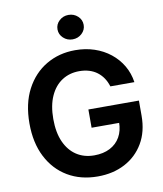

<svg xmlns="http://www.w3.org/2000/svg" viewBox="-100 -1027 951 1118"><g transform="rotate(-10 375.0 -468.0)"><path d="M387.7 9.8Q286.6 9.8 210.2 -35.6Q133.8 -81.1 91.1 -164.6Q48.3 -248 48.3 -362.8Q48.3 -480.5 92.5 -564.2Q136.7 -647.9 212.6 -692.6Q288.6 -737.3 383.8 -737.3Q444.8 -737.3 497.3 -719.7Q549.8 -702.1 590.8 -669.4Q631.8 -636.7 658 -592.3Q684.1 -547.9 691.9 -494.1H549.8Q541.5 -521.5 526.9 -543.5Q512.2 -565.4 491.5 -581.1Q470.7 -596.7 444.3 -604.7Q418 -612.8 386.2 -612.8Q328.6 -612.8 284.2 -584Q239.7 -555.2 214.6 -499.5Q189.5 -443.8 189.5 -364.3Q189.5 -284.2 214.4 -228.8Q239.3 -173.3 283.9 -144Q328.6 -114.7 388.7 -114.7Q442.4 -114.7 481.7 -135Q521 -155.3 542.2 -192.6Q563.5 -230 563.5 -280.8L594.2 -275.9H400.4V-383.8H699.2V-294.9Q699.2 -200.2 658.9 -132.1Q618.7 -64 548.6 -27.1Q478.5 9.8 387.7 9.8ZM381.3 -801.8Q349.6 -801.8 326.9 -823Q304.2 -844.2 304.2 -874Q304.2 -904.3 326.9 -925.3Q349.6 -946.3 381.3 -946.3Q413.6 -946.3 436.3 -925.3Q459 -904.3 459 -874Q459 -844.2 436.3 -823Q413.6 -801.8 381.3 -801.8Z"/></g></svg>

Font: Inter Cardless
Style: Bold
Weight: 700
Designer: Rasmus Andersson
Foundry: rsms
Version: Version 4.001;git-9221beed3